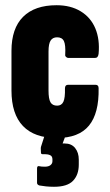

<svg xmlns="http://www.w3.org/2000/svg" viewBox="-20 -523 423 736"><path d="M198 6Q112 6 68 -40Q24 -86 24 -176V-328Q24 -414 68.5 -458.5Q113 -503 197 -503Q251 -503 289.5 -479.5Q328 -456 345.5 -414Q363 -372 358 -317Q356 -301 345 -301H241Q237 -301 233 -305Q229 -309 230 -314Q232 -351 225 -365.5Q218 -380 199 -380Q182 -380 174 -367.5Q166 -355 166 -326V-176Q166 -144 173.5 -131Q181 -118 199 -118Q216 -118 223 -133Q230 -148 229 -184Q229 -198 241 -198H346Q358 -198 358 -185Q360 -89 321 -41.5Q282 6 198 6ZM187 193Q171 193 156.5 191.5Q142 190 131 188Q122 185 122 178V123Q122 112 130 114Q134 115 139.5 115.5Q145 116 152 116Q166 116 173.5 110Q181 104 181 95V88Q181 76 172.5 72Q164 68 152 68H143Q137 68 137 62Q137 57 136.5 50.5Q136 44 137 40L163 -41Q166 -51 175 -51H235Q249 -51 244 -37L220 27H228Q254 27 268 44.5Q282 62 282 89V108Q282 147 260 170Q238 193 187 193Z"/></svg>

Font: Sofia Sans Extra Condensed Black
Style: Regular
Weight: 900
Designer: Botio Nikoltchev, Ani Petrova
Foundry: lettersoup
Version: Version 4.101